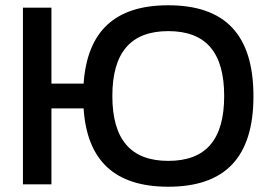

<svg xmlns="http://www.w3.org/2000/svg" viewBox="-20 -699 1024 728"><path d="M67 -670V0H175V-288H297C310 -88 417 9 618 9C834 9 941 -103 941 -334C941 -567 834 -679 618 -679C417 -679 311 -582 297 -382H175V-670ZM406 -335C406 -500 476 -581 618 -581C761 -581 830 -500 830 -335C830 -170 761 -89 618 -89C476 -89 406 -170 406 -335Z"/></svg>

Font: LT Wave Alt Medium
Style: Regular
Weight: 500
Designer: Daniel Lyons
Version: Version 2.5 (Glyphs App)